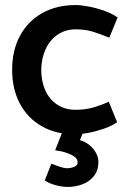

<svg xmlns="http://www.w3.org/2000/svg" viewBox="-20 -518 508 759"><path d="M410 -116Q377 -101 346.5 -92.5Q316 -84 278 -84Q237 -84 206 -104.5Q175 -125 159 -161Q143 -197 143 -243Q144 -288 160.5 -324Q177 -360 208 -381Q239 -402 279 -402Q317 -402 348 -392.5Q379 -383 412 -369L445 -449Q422 -465 390.5 -476Q359 -487 329 -492.5Q299 -498 279 -498Q203 -498 146.5 -466Q90 -434 59 -376.5Q28 -319 28 -242Q28 -166 58.5 -108.5Q89 -51 145 -19Q201 13 277 13Q298 13 328 7.5Q358 2 390 -9Q422 -20 443 -35ZM198 76Q222 79 242.5 86Q263 93 275 102Q287 111 287 124Q287 136 273.5 141.5Q260 147 246 147Q233 147 214 140.5Q195 134 183 129L157 195Q173 207 200 214Q227 221 246 221Q278 221 306 210.5Q334 200 351.5 177.5Q369 155 369 122Q369 104 359.5 86.5Q350 69 333.5 55.5Q317 42 296 36L316 -13H233Z"/></svg>

Font: Catamaran SemiBold
Style: Regular
Weight: 600
Designer: Pria Ravichandran
Version: Version 2.000